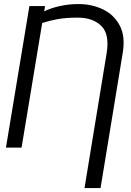

<svg xmlns="http://www.w3.org/2000/svg" viewBox="-20 -742 657 965"><path d="M485.4 203.1H404.8L516 -474.8Q531.6 -570 489.2 -611.7Q446.7 -653.4 370.4 -653.4Q309.3 -653.4 266.5 -645.2Q223.7 -637.1 192.1 -626.4L88.4 0H9.9L127.8 -711.6H206.3L202.1 -685Q235.1 -701.3 280.4 -711.5Q325.6 -721.6 375 -721.6Q442.1 -721.6 497.7 -694.8Q553.3 -668 582 -613.3Q610.8 -558.6 596.6 -474.8Z"/></svg>

Font: Inter Light  BETA
Style: Italic
Weight: 300
Italic angle: 9.39999°
Designer: Rasmus Andersson
Foundry: rsms
Version: Version 3.011;git-f93a4a705